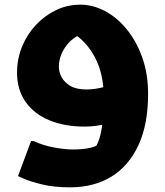

<svg xmlns="http://www.w3.org/2000/svg" viewBox="-20 -541 707 822"><path d="M279 261Q212 261 162 249Q112 237 84.5 225Q57 213 57 213L113 63H124Q168 83 214.5 91Q261 99 292 99Q336 99 368 91.5Q400 84 427 61L379 107Q391 90 401.5 63.5Q412 37 418 -8.5Q424 -54 424 -128Q424 -174 415 -216Q406 -258 387 -294.5Q368 -331 340 -360.5Q312 -390 273 -410L361 -406Q299 -391 265.5 -347.5Q232 -304 232 -254Q232 -233 244 -210.5Q256 -188 281.5 -173Q307 -158 350 -158Q369 -158 389.5 -161Q410 -164 431 -170L437 -11Q413 -5 389 -2Q365 1 342 1Q257 1 191.5 -26Q126 -53 89.5 -105Q53 -157 53 -230Q53 -289 74.5 -341.5Q96 -394 133.5 -434Q171 -474 219.5 -497.5Q268 -521 324 -521Q377 -521 428 -494.5Q479 -468 521 -417.5Q563 -367 588.5 -296.5Q614 -226 614 -138Q614 -8 572.5 81Q531 170 456.5 215.5Q382 261 279 261Z"/></svg>

Font: Kufam ExtraBold
Style: Regular
Weight: 800
Designer: Wael Morcos, Artur Schmal
Foundry: Original Type
Version: Version 1.300; ttfautohint (v1.8.3)